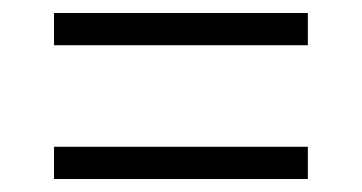

<svg xmlns="http://www.w3.org/2000/svg" viewBox="-20 -459 556 295"><path d="M63 -184V-233.5H453V-184ZM63 -389.5V-439H453V-389.5Z"/></svg>

Font: Anek Odia Medium Light
Style: Regular
Weight: 300
Version: Version 1.003